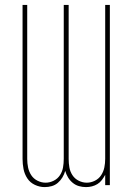

<svg xmlns="http://www.w3.org/2000/svg" viewBox="-20 -755 540 783"><path d="M162 8Q142 8 122.5 -1Q103 -10 91.5 -27.5Q80 -45 76 -65.5Q72 -86 72 -107V-735H91V-107Q91 -89 94.5 -72Q98 -55 107.5 -40.5Q117 -26 133 -18Q149 -10 166 -10Q183 -10 199 -18Q215 -26 224.5 -40.5Q234 -55 237 -72Q240 -89 240 -107V-735H260V-107Q260 -89 263 -72Q266 -55 275.5 -40.5Q285 -26 301 -18Q317 -10 334 -10Q351 -10 367 -18Q383 -26 392.5 -40.5Q402 -55 405.5 -72Q409 -89 409 -107V-735H428V0H409V-42Q403 -31 395.5 -21Q388 -11 377.5 -4.5Q367 2 355 5Q343 8 331 8Q331 8 331 8Q331 8 331 8Q316 8 302 4Q288 0 276.5 -9.5Q265 -19 257.5 -31.5Q250 -44 246 -58Q242 -44 234.5 -31.5Q227 -19 216 -9.5Q205 0 191 4Q177 8 162 8Q162 8 162 8Q162 8 162 8Z"/></svg>

Font: Iosevka SS04 Thin
Style: Regular
Weight: 100
Monospace: yes
Designer: Belleve Invis
Foundry: Belleve Invis
Version: Version 19.0.0; ttfautohint (v1.8.4)